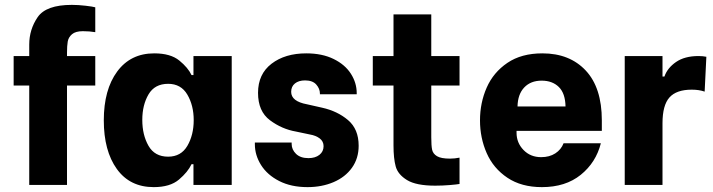

<svg xmlns="http://www.w3.org/2000/svg" viewBox="-20 -759 2926 788"><path d="M255 -543V-529H371V-408H255V0H100V-408H36V-529H100V-576Q100 -638 134.5 -688.5Q169 -739 275 -739Q301 -739 331 -735.5Q361 -732 371 -729V-627Q347 -631 320 -631Q290 -631 275.5 -618.5Q261 -606 258 -588.5Q255 -571 255 -543Z M406 -265Q406 -391 461 -465.5Q516 -540 613 -540Q680 -540 716 -510.5Q752 -481 766 -451H774V-529H931V0H774V-85H766Q751 -53 714.5 -22Q678 9 611 9Q513 9 459.5 -65.5Q406 -140 406 -265ZM775 -266Q775 -326 749 -370.5Q723 -415 670 -415Q615 -415 589.5 -371.5Q564 -328 564 -267Q564 -205 589.5 -160.5Q615 -116 670 -116Q723 -116 749 -160.5Q775 -205 775 -266Z M1026 -167V-174H1177V-168Q1177 -145 1195 -127.5Q1213 -110 1246 -110Q1274 -110 1291 -123.5Q1308 -137 1308 -159Q1308 -179 1292 -191Q1276 -203 1252 -207L1195 -219Q1137 -229 1088 -265.5Q1039 -302 1039 -378Q1039 -455 1094.5 -497.5Q1150 -540 1237 -540Q1302 -540 1349 -517Q1396 -494 1420 -456.5Q1444 -419 1444 -377V-372H1293V-375Q1293 -395 1278 -412Q1263 -429 1232 -429Q1206 -429 1190.5 -416.5Q1175 -404 1175 -382Q1175 -343 1240 -331L1302 -317Q1365 -303 1408.5 -266Q1452 -229 1452 -161Q1452 -109 1424.5 -70.5Q1397 -32 1349 -11.5Q1301 9 1242 9Q1175 9 1126 -16Q1077 -41 1051.5 -81.5Q1026 -122 1026 -167Z M1750 -408V-196Q1750 -161 1753.5 -144.5Q1757 -128 1773.5 -118Q1790 -108 1827 -108Q1846 -108 1866 -112V-4Q1856 -2 1826 0.5Q1796 3 1766 3Q1688 3 1650.5 -20Q1613 -43 1604 -76Q1595 -109 1595 -162V-408H1510V-529H1595V-700H1750V-529H1866V-408Z M1950 -265Q1950 -337 1977.5 -399.5Q2005 -462 2062.5 -501Q2120 -540 2206 -540Q2318 -540 2384 -469.5Q2450 -399 2450 -265V-222H2100V-214Q2100 -173 2128.5 -143.5Q2157 -114 2201 -114Q2235 -114 2259 -129.5Q2283 -145 2293 -171H2446Q2426 -92 2363.5 -41.5Q2301 9 2204 9Q2120 9 2062.5 -29.5Q2005 -68 1977.5 -130.5Q1950 -193 1950 -265ZM2301 -322Q2300 -376 2273.5 -402Q2247 -428 2203 -428Q2158 -428 2131.5 -400Q2105 -372 2104 -322Z M2544 -529H2699V-445H2707Q2719 -480 2754.5 -504.5Q2790 -529 2847 -529Q2864 -529 2879 -526L2872 -383Q2849 -391 2819 -391Q2756 -391 2727.5 -359Q2699 -327 2699 -253V0H2544Z"/></svg>

Font: Be Vietnam ExtraBold
Style: Regular
Weight: 800
Designer: Gabriel Lam
Foundry: TypeRant
Version: Version 4.000